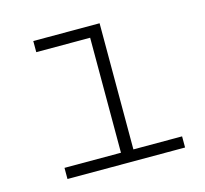

<svg xmlns="http://www.w3.org/2000/svg" viewBox="-83 -623 766 716"><g transform="rotate(-15 300.0 -265.0)"><path d="M93 0V-43H311V-487H103V-530H359V-43H547V0Z"/></g></svg>

Font: Geist Mono ExtraLight
Style: Regular
Weight: 200
Monospace: yes
Designer: Basement.studio, Andrés Briganti, Mateo Zaragoza
Foundry: Basement.studio, Vercel, Andrés Briganti, Guido Ferreyra, Mateo Zaragoza
Version: Version 1.500; ttfautohint (v1.8.4.7-5d5b)